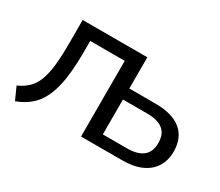

<svg xmlns="http://www.w3.org/2000/svg" viewBox="-96 -720 1089 949"><g transform="rotate(30 448.5 -245.5)"><path d="M54 12 22 -59Q57 -75 80.5 -97.5Q104 -120 117.5 -155Q131 -190 137 -242Q143 -294 143 -368V-503H512V-325H660Q758 -325 808 -283.5Q858 -242 858 -164Q858 -114 835 -77Q812 -40 767.5 -20Q723 0 660 0H424V-432H227V-366Q227 -250 209.5 -174.5Q192 -99 154.5 -55Q117 -11 54 12ZM512 -63H651Q709 -63 740 -87.5Q771 -112 771 -163Q771 -214 740.5 -238Q710 -262 651 -262H512Z"/></g></svg>

Font: Mulish Medium
Style: Regular
Weight: 500
Designer: Vernon Adams
Foundry: Vernon Adams
Version: Version 3.603; ttfautohint (v1.8.3)